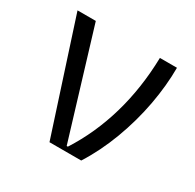

<svg xmlns="http://www.w3.org/2000/svg" viewBox="-125 -681 829 817"><g transform="rotate(30 290.0 -272.5)"><path d="M211.3 0 34.1 -545.5H123.9L282.7 -22.7H288.4Q359 -132.5 397.2 -264.2Q435.4 -396 438.9 -545.5H522.7Q522.7 -458.5 505 -362.2Q487.2 -266 452.1 -172.1Q416.9 -78.1 367.2 0Z"/></g></svg>

Font: Riot Sans
Style: Regular
Weight: 400
Designer: Rasmus Andersson
Foundry: rsms
Version: Version 4.001